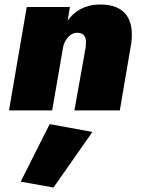

<svg xmlns="http://www.w3.org/2000/svg" viewBox="-20 -491 627 854"><path d="M361 -280 311 0H513L564 -300C577 -402 540 -472 423 -471C357 -470 311 -442 281 -399L291 -460H99L20 0H212L261 -283C268 -315 294 -349 329 -345C365 -341 364 -312 361 -280ZM201 61 72 317 218 343 391 96Z"/></svg>

Font: Jost* Black
Style: Italic
Weight: 900
Italic angle: -10°
Version: Version 3.7